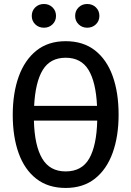

<svg xmlns="http://www.w3.org/2000/svg" viewBox="-20 -925 655 958"><path d="M571.8 -352.8Q571.8 -245.1 542.1 -162.6Q512.3 -80 453.6 -33.6Q394.9 12.8 307.7 12.8Q220.5 12.8 161.8 -32.6Q103.1 -77.9 73.3 -160Q43.6 -242.1 43.6 -351.8Q43.6 -460 73.3 -542.8Q103.1 -625.6 161.8 -672.6Q220.5 -719.5 307.7 -719.5Q394.9 -719.5 453.6 -673.8Q512.3 -628.2 542.1 -545.6Q571.8 -463.1 571.8 -352.8ZM307.7 -636.9Q230.8 -636.9 193.6 -576.4Q156.4 -515.9 150.3 -396.9H464.1Q458.5 -515.9 421.5 -576.4Q384.6 -636.9 307.7 -636.9ZM307.7 -69.7Q388.7 -69.7 425.4 -134.4Q462.1 -199 465.1 -323.1H149.2Q152.3 -199 190.3 -134.4Q228.2 -69.7 307.7 -69.7ZM199.5 -786.7Q173.3 -786.7 155.9 -803.6Q138.5 -820.5 138.5 -845.6Q138.5 -871.3 155.9 -888.2Q173.3 -905.1 199.5 -905.1Q224.6 -905.1 242.1 -888.2Q259.5 -871.3 259.5 -845.6Q259.5 -820.5 242.1 -803.6Q224.6 -786.7 199.5 -786.7ZM414.9 -786.7Q389.7 -786.7 372.3 -803.6Q354.9 -820.5 354.9 -845.6Q354.9 -871.3 372.3 -888.2Q389.7 -905.1 414.9 -905.1Q441 -905.1 458.5 -888.2Q475.9 -871.3 475.9 -845.6Q475.9 -820.5 458.5 -803.6Q441 -786.7 414.9 -786.7Z"/></svg>

Font: Fira Code Retina
Style: Regular
Weight: 450
Monospace: yes
Designer: Carrois Corporate, Edenspiekermann AG, Nikita Prokopov
Foundry: Carrois Corporate, Edenspiekermann AG, Nikita Prokopov
Version: Version 6.002